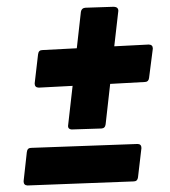

<svg xmlns="http://www.w3.org/2000/svg" viewBox="-20 -615 511 576"><path d="M335 -582.5 322.8 -476.1 426.3 -481.4Q438.5 -481 438.5 -469.2L427.2 -381.3Q425.8 -369.6 415.5 -369.1L310.5 -363.3L296.9 -242.2Q295.4 -230 284.2 -229.5L194.8 -226.6Q184.1 -227.5 184.1 -236.8L197.8 -357.4L96.2 -352.1Q84 -352.5 84 -364.7L94.2 -452.1Q95.7 -464.8 106.9 -464.8L210.4 -470.2L222.7 -579.6Q224.6 -590.8 235.8 -591.8L321.8 -594.7Q335 -593.8 335 -582.5ZM73.2 -171.4 393.1 -183.1Q404.3 -182.6 404.3 -170.9L394 -83Q392.6 -71.3 381.8 -70.8L62.5 -58.6Q50.8 -59.1 50.8 -71.3L60.5 -158.7Q62 -171.4 73.2 -171.4Z"/></svg>

Font: Contrail One
Style: Regular
Weight: 400
Designer: Riccardo De Franceschi
Foundry: Sorkin Type Co.
Version: Version 1.003